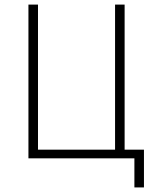

<svg xmlns="http://www.w3.org/2000/svg" viewBox="-20 -696 683 844"><path d="M105 0V-675.8H147V-38.1H485.8V-675.8H527.8V-38.1H612.8V127.9H570.8V0Z"/></svg>

Font: Clear Sans Thin
Style: Regular
Weight: 250
Foundry: Intel Corporation
Version: Version 1.00